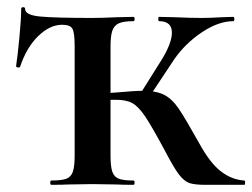

<svg xmlns="http://www.w3.org/2000/svg" viewBox="-20 -515 703 535"><path d="M439 -96Q403 -163 384.5 -190.5Q366 -218 349 -227.5Q332 -237 302 -237Q277 -237 260 -236L258 -254L300 -257Q355 -262 379 -262Q416 -262 438 -250.5Q460 -239 478.5 -211.5Q497 -184 535 -116Q565 -61 595.5 -37.5Q626 -14 661 -12Q663 -12 663 -6Q663 0 661 0H553Q522 0 507.5 -5Q493 -10 478.5 -29Q464 -48 439 -96ZM368 -249 432 -351Q459 -396 459 -424Q459 -456 423 -456Q421 -456 421 -462Q421 -468 423 -468L467 -467Q509 -465 542 -465Q566 -465 598 -467L630 -468Q633 -468 633 -462Q633 -456 630 -456Q589 -456 542.5 -425Q496 -394 465 -349L394 -242ZM352 -12Q355 -12 355 -6Q355 0 352 0Q321 0 304 -1L237 -2L171 -1Q154 0 123 0Q120 0 120 -6Q120 -12 123 -12Q152 -12 165 -17Q178 -22 183 -36.5Q188 -51 188 -81V-387Q188 -423 182 -434.5Q176 -446 153 -446Q119 -446 86.5 -414.5Q54 -383 36 -329Q36 -327 31 -327Q24 -327 25 -332Q29 -358 34 -410Q39 -462 39 -490Q39 -495 44.5 -495Q50 -495 50 -490Q50 -473 91.5 -469Q133 -465 237 -465Q264 -465 306 -467L352 -468Q355 -468 355 -462Q355 -456 352 -456Q324 -456 311 -450Q298 -444 293 -429.5Q288 -415 288 -385V-81Q288 -51 293 -36.5Q298 -22 311 -17Q324 -12 352 -12Z"/></svg>

Font: Cormorant Unicase
Style: Bold
Weight: 700
Designer: Christian Thalmann (Catharsis Fonts)
Foundry: Catharsis Fonts
Version: Version 4.000